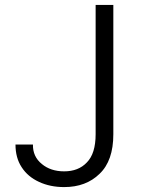

<svg xmlns="http://www.w3.org/2000/svg" viewBox="-20 -749 575 781"><path d="M385 -42Q330 12 241 12Q184 12 139 -9Q93 -30 68 -69Q43 -107 43 -161H114Q113 -112 150 -82Q186 -52 241 -52Q299 -52 333 -88Q369 -124 369 -203V-729H441V-203Q441 -95 385 -42Z"/></svg>

Font: Sinter Normal
Style: Regular
Weight: 350
Foundry: Adobe & rsms
Version: Version 1.000